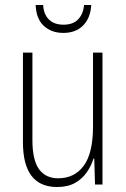

<svg xmlns="http://www.w3.org/2000/svg" viewBox="-20 -740 507 770"><path d="M391 -529V0H361L358 -104H355Q346 -75 328 -49Q310 -23 281 -6.5Q252 10 209 10Q72 10 72 -170V-529H110V-178Q110 -98 136.5 -61.5Q163 -25 213 -25Q279 -25 316 -75.5Q353 -126 353 -233V-529ZM346 -720Q343 -668 313.5 -638Q284 -608 234 -608Q186 -608 155.5 -636.5Q125 -665 123 -720H153Q155 -683 176 -662Q197 -641 235 -641Q273 -641 293.5 -662.5Q314 -684 317 -720Z"/></svg>

Font: Noto Sans Arabic Cond ExtLt
Style: Regular
Weight: 200
Width: 3
Designer: Monotype Design Team, Nadine Chahine, Nizar Qandah and Khaled Hosny
Foundry: Monotype Imaging Inc.
Version: Version 2.012; ttfautohint (v1.8.4.7-5d5b)